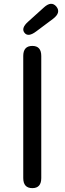

<svg xmlns="http://www.w3.org/2000/svg" viewBox="-20 -971 333 991"><path d="M147 0Q100 0 100 -52V-682Q100 -734 147 -734Q193 -734 193 -682V-52Q193 0 147 0ZM167 -809Q126 -778 107 -801Q87 -825 125 -859L206 -932Q245 -968 271 -937Q296 -906 254 -874Z"/></svg>

Font: Resource Han Rounded HK
Style: Regular
Weight: 400
Designer: Cyano Hao (round all glyphs); Ryoko NISHIZUKA  (kana, bopomofo & ideographs); Paul D. Hunt (Latin, Greek & Cyrillic); Sa
Foundry: Cyano Hao
Version: 0.990